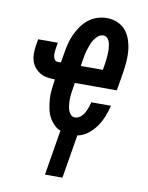

<svg xmlns="http://www.w3.org/2000/svg" viewBox="-84 -599 668 865"><g transform="rotate(10 250.0 -166.5)"><path d="M182 205 216 0H220Q201 -7 186.5 -21.5Q172 -36 163 -54Q154 -72 150 -92.5Q146 -113 144.5 -134.5Q143 -156 145.5 -177.5Q148 -199 151 -221L152 -225H150Q133 -225 115.5 -228Q98 -231 83.5 -239.5Q69 -248 58.5 -261Q48 -274 43 -290Q38 -306 38 -324Q38 -342 41 -360L46 -390H136L131 -360Q130 -351 129.5 -342.5Q129 -334 130.5 -326Q132 -318 137 -311.5Q142 -305 150 -305H165L173 -351Q176 -372 181.5 -393.5Q187 -415 196.5 -436Q206 -457 219.5 -476Q233 -495 251 -509.5Q269 -524 291 -531Q313 -538 335 -538Q360 -538 383 -528.5Q406 -519 421 -501Q436 -483 444 -459.5Q452 -436 454.5 -411.5Q457 -387 455 -361Q453 -335 449 -309L435 -225H243L240 -207Q238 -194 236 -181Q234 -168 233.5 -155Q233 -142 234 -129Q235 -116 238 -104Q241 -92 249 -82Q257 -72 270 -72Q283 -72 294.5 -81Q306 -90 312.5 -102Q319 -114 323.5 -126.5Q328 -139 331 -152H421Q415 -127 405.5 -102.5Q396 -78 380.5 -55.5Q365 -33 343 -16Q321 1 295 6L262 205ZM256 -305H357L360 -323Q362 -332 363 -342Q364 -352 365 -361.5Q366 -371 366.5 -381Q367 -391 366.5 -400.5Q366 -410 364.5 -419.5Q363 -429 359.5 -437.5Q356 -446 349 -452Q342 -458 332 -458Q320 -458 309.5 -449.5Q299 -441 292 -430.5Q285 -420 280.5 -408Q276 -396 272 -384.5Q268 -373 265.5 -361Q263 -349 261 -337Z"/></g></svg>

Font: Iosevka Curly Slab MdObl
Style: Regular
Weight: 500
Italic angle: -9°
Monospace: yes
Designer: Belleve Invis
Foundry: Belleve Invis
Version: Version 11.0.0; ttfautohint (v1.8.3)